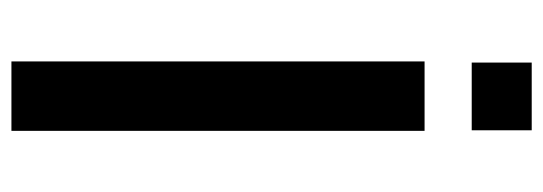

<svg xmlns="http://www.w3.org/2000/svg" viewBox="-327 -623 950 336"><g transform="rotate(90 148.0 -455.0)"><path d="M87.5 -723H209V0H87.5ZM89.5 -805.5V-910.5H208V-805.5Z"/></g></svg>

Font: Public Sans SemiBold
Style: Regular
Weight: 600
Designer: The Public Sans Project Authors: Dan O. Williams and USWDS (Libre Franklin designed by Pablo Impallari and Rodrigo Fuenz
Version: Version 1.007